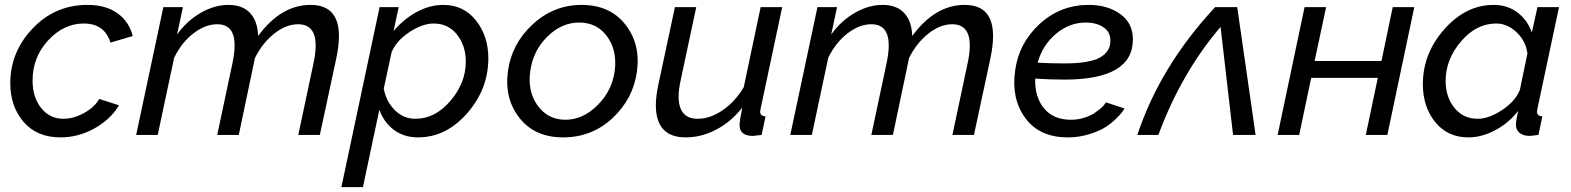

<svg xmlns="http://www.w3.org/2000/svg" viewBox="-20 -551 6414 784"><path d="M22 -211Q22 -339 113.5 -435Q205 -531 337 -531Q412 -531 459.5 -497Q507 -463 522 -404L431 -377Q407 -455 322 -455Q240 -455 176.5 -386Q113 -317 113 -222Q113 -154 148 -110Q183 -66 239 -66Q281 -66 324 -90Q367 -114 385 -147L466 -121Q431 -63 365.5 -26.5Q300 10 227 10Q131 10 76.5 -53Q22 -116 22 -211Z M647 -522H727L703 -410Q743 -466 799.5 -498.5Q856 -531 913 -531Q970 -531 1001 -498Q1032 -465 1034 -404Q1127 -531 1248 -531Q1364 -531 1364 -404Q1364 -364 1353 -312L1286 0H1198L1260 -292Q1269 -334 1269 -365Q1269 -452 1197 -452Q1148 -452 1099.5 -413.5Q1051 -375 1021 -314L955 0H867L929 -292Q938 -335 938 -366Q938 -452 867 -452Q818 -452 769.5 -414.5Q721 -377 691 -315L624 0H536Z M1530 -522H1608L1587 -424Q1628 -473 1681.5 -502Q1735 -531 1790 -531Q1873 -531 1923.5 -467.5Q1974 -404 1974 -313Q1974 -187 1887.5 -88.5Q1801 10 1687 10Q1629 10 1588 -21Q1547 -52 1529 -103L1462 213H1374ZM1882 -299Q1882 -365 1846 -410Q1810 -455 1751 -455Q1705 -455 1652 -420Q1599 -385 1579 -338L1547 -189Q1557 -136 1592.5 -101Q1628 -66 1676 -66Q1757 -66 1819.5 -139.5Q1882 -213 1882 -299Z M2279 10Q2164 10 2101.5 -69Q2039 -148 2054 -260Q2069 -372 2155 -451.5Q2241 -531 2355 -531Q2470 -531 2533 -451.5Q2596 -372 2581 -260Q2566 -148 2481.5 -69Q2397 10 2279 10ZM2490 -261Q2501 -344 2459.5 -401.5Q2418 -459 2345 -459Q2273 -459 2214.5 -401Q2156 -343 2145 -259Q2134 -176 2176 -119Q2218 -62 2289 -62Q2360 -62 2419.5 -121Q2479 -180 2490 -261Z M2658 -122Q2658 -157 2669 -209L2736 -522H2823L2760 -226Q2751 -186 2751 -157Q2751 -66 2829 -66Q2880 -66 2931 -101Q2982 -136 3017 -195L3086 -522H3174L3086 -108Q3084 -98 3084 -95Q3084 -77 3106 -76L3090 0Q3060 4 3055 4Q3000 4 3000 -40Q3000 -59 3011 -112Q2966 -54 2905 -22Q2844 10 2780 10Q2658 10 2658 -122Z M3318 -522H3398L3374 -410Q3414 -466 3470.5 -498.5Q3527 -531 3584 -531Q3641 -531 3672 -498Q3703 -465 3705 -404Q3798 -531 3919 -531Q4035 -531 4035 -404Q4035 -364 4024 -312L3957 0H3869L3931 -292Q3940 -334 3940 -365Q3940 -452 3868 -452Q3819 -452 3770.5 -413.5Q3722 -375 3692 -314L3626 0H3538L3600 -292Q3609 -335 3609 -366Q3609 -452 3538 -452Q3489 -452 3440.5 -414.5Q3392 -377 3362 -315L3295 0H3207Z M4353 -62Q4380 -62 4405 -69.5Q4430 -77 4446 -87.5Q4462 -98 4474 -108Q4486 -118 4491 -126L4496 -133L4572 -108Q4569 -103 4563.5 -95Q4558 -87 4538 -67Q4518 -47 4493.5 -31.5Q4469 -16 4427.5 -3Q4386 10 4340 10Q4225 10 4167 -68.5Q4109 -147 4125 -262Q4140 -375 4225 -453Q4310 -531 4426 -531Q4502 -531 4554 -494Q4606 -457 4606 -390Q4606 -226 4327 -226Q4266 -226 4207 -230Q4205 -154 4243.5 -108Q4282 -62 4353 -62ZM4413 -459Q4347 -459 4292 -413Q4237 -367 4217 -295Q4276 -292 4325 -292Q4430 -292 4473 -317Q4516 -342 4514 -388Q4513 -422 4484.5 -440.5Q4456 -459 4413 -459Z M4624 0Q4718 -282 4942 -522H5032L5107 0H5015L4964 -441Q4804 -254 4710 0Z M5197 0 5307 -522H5395L5348 -302H5621L5667 -522H5755L5645 0H5557L5606 -233H5334L5285 0Z M5790 -207Q5790 -333 5878 -432Q5966 -531 6079 -531Q6136 -531 6177 -499.5Q6218 -468 6235 -418L6258 -522H6346L6258 -108Q6256 -98 6256 -95Q6256 -77 6278 -76L6262 0Q6232 4 6227 4Q6200 4 6185 -8.5Q6170 -21 6170 -41Q6170 -57 6179 -98Q6140 -48 6085 -19Q6030 10 5976 10Q5891 10 5840.5 -52.5Q5790 -115 5790 -207ZM6186 -183 6217 -333Q6210 -384 6172.5 -419.5Q6135 -455 6089 -455Q6008 -455 5945.5 -381.5Q5883 -308 5883 -221Q5883 -155 5919 -110.5Q5955 -66 6014 -66Q6059 -66 6112.5 -101Q6166 -136 6186 -183Z"/></svg>

Font: Raleway-v4020 Medium
Style: Italic
Weight: 500
Italic angle: -12°
Designer: Matt McInerney, Pablo Impallari, Rodrigo Fuenzalida
Foundry: Matt McInerney, Pablo Impallari, Rodrigo Fuenzalida
Version: Version 4.020;PS 004.020;hotconv 1.0.88;makeotf.lib2.5.64775